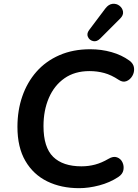

<svg xmlns="http://www.w3.org/2000/svg" viewBox="-20 -972 720 1002"><path d="M393 10Q299 10 226.5 -25.5Q154 -61 112.5 -132Q71 -203 71 -310Q71 -396 96.5 -469.5Q122 -543 170.5 -598Q219 -653 290 -684Q361 -715 451 -715Q509 -715 562 -700Q615 -685 655 -656Q677 -640 679.5 -617.5Q682 -595 670.5 -575.5Q659 -556 640 -548.5Q621 -541 600 -555Q561 -581 524 -591Q487 -601 447 -601Q370 -601 316.5 -563.5Q263 -526 235 -461Q207 -396 207 -314Q207 -203 257.5 -153.5Q308 -104 405 -104Q442 -104 476 -113Q510 -122 546 -143Q571 -158 590.5 -151Q610 -144 619 -125Q628 -106 624 -84.5Q620 -63 597 -48Q553 -19 498 -4.5Q443 10 393 10ZM503 -771Q485 -753 466 -757.5Q447 -762 439 -779Q431 -796 445 -815L530 -928Q547 -950 567.5 -952Q588 -954 603.5 -942Q619 -930 622 -911.5Q625 -893 607 -875Z"/></svg>

Font: Nunito
Style: Bold Italic
Weight: 700
Italic angle: -9°
Designer: Vernon Adams
Foundry: Vernon Adams
Version: Version 3.601; ttfautohint (v1.8.2.53-6de2)